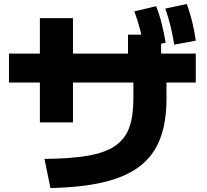

<svg xmlns="http://www.w3.org/2000/svg" viewBox="-20 -875 1040 963"><path d="M203 -78Q334 -79 420.5 -94Q507 -109 557 -143Q607 -177 628 -234.5Q649 -292 649 -378V-540H622V-701H788V-540H815V-378Q815 -261 782.5 -177.5Q750 -94 681 -41Q612 12 501 38.5Q390 65 233 68ZM180 -261V-784H346V-261ZM25 -461V-606H962V-461ZM702 -638Q693 -687 681.5 -730.5Q670 -774 654 -818L763 -844Q780 -801 791 -756.5Q802 -712 811 -661ZM854 -651Q846 -700 835.5 -743.5Q825 -787 809 -832L917 -855Q933 -811 944 -766Q955 -721 962 -671Z"/></svg>

Font: M PLUS 2 ExtraBold
Style: Regular
Weight: 800
Version: Version 1.001